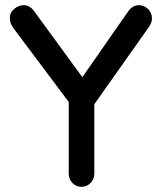

<svg xmlns="http://www.w3.org/2000/svg" viewBox="-20 -723 624 743"><path d="M518 -703Q537 -703 552.5 -688.5Q568 -674 568 -652Q568 -644 565.5 -636.5Q563 -629 558 -621L329 -297L345 -356V-51Q345 -29 330 -14.5Q315 0 296 0Q275 0 260.5 -14.5Q246 -29 246 -51V-348L253 -319L32 -614Q24 -625 21 -634.5Q18 -644 18 -653Q18 -675 35.5 -689Q53 -703 71 -703Q95 -703 112 -680L312 -406L288 -409L476 -679Q493 -703 518 -703Z"/></svg>

Font: Quicksand SemiBold
Style: Regular
Weight: 600
Designer: Andrew Paglinawan
Foundry: Andrew Paglinawan
Version: Version 3.006